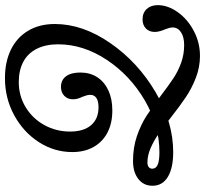

<svg xmlns="http://www.w3.org/2000/svg" viewBox="-46 -576 815 763"><g transform="rotate(-90 361.5 -194.5)"><path d="M273.4 75Q234.7 44.4 208.1 26.2Q181.5 8.1 153.2 -4Q125 -16.1 97.6 -16.1Q85.5 -16.1 79 -10.9Q72.6 -5.6 72.6 3.2Q72.6 17.7 88.3 24.6Q104 31.5 137.9 31.5Q244.4 31.5 344 -26.6Q443.5 -84.7 505.2 -177.8Q566.9 -271 566.9 -371Q566.9 -420.2 549.2 -455.6Q531.5 -491.1 497.6 -509.3Q463.7 -527.4 416.9 -527.4Q362.1 -527.4 316.9 -500Q271.8 -472.6 246 -425.8Q220.2 -379 220.2 -323.4Q220.2 -269.4 245.6 -239.9Q271 -210.5 316.9 -210.5Q341.1 -210.5 353.6 -219Q366.1 -227.4 366.1 -243.5Q366.1 -250.8 363.7 -258.9Q361.3 -266.9 358.1 -275Q354 -283.1 351.2 -292.7Q348.4 -302.4 348.4 -312.1Q348.4 -333.1 362.1 -346.4Q375.8 -359.7 397.6 -359.7Q425 -359.7 439.9 -339.5Q454.8 -319.4 454.8 -283.1Q454.8 -244.4 436.3 -215.7Q417.7 -187.1 383.9 -171.4Q350 -155.6 304 -155.6Q253.2 -155.6 216.1 -175Q179 -194.4 158.9 -230.2Q138.7 -266.1 138.7 -314.5Q138.7 -386.3 178.2 -447.6Q217.7 -508.9 285.1 -545.6Q352.4 -582.3 432.3 -582.3Q497.6 -582.3 546 -558.5Q594.4 -534.7 621 -489.9Q647.6 -445.2 647.6 -383.9Q647.6 -273.4 571.8 -163.7Q496 -54 377 16.1Q258.1 86.3 138.7 86.3Q75 86.3 39.9 64.9Q4.8 43.5 4.8 4Q4.8 -31.5 31.9 -52.4Q58.9 -73.4 103.2 -73.4Q156.5 -73.4 201.6 -58.1Q246.8 -42.7 281.9 -20.2Q316.9 2.4 363.7 37.9Q404 68.5 431.9 87.1Q459.7 105.6 493.1 117.7Q526.6 129.8 563.7 129.8Q596 129.8 614.9 117.3Q633.9 104.8 633.9 83.9Q633.9 77.4 631.5 69Q629 60.5 625.8 52.4Q621.8 43.5 619 33.1Q616.1 22.6 616.1 12.9Q616.1 -8.9 629.8 -22.2Q643.5 -35.5 666.1 -35.5Q691.9 -35.5 707.3 -19Q722.6 -2.4 722.6 25Q722.6 64.5 695.2 103.6Q667.7 142.7 621 167.7Q574.2 192.7 521 192.7Q475.8 192.7 433.5 176.2Q391.1 159.7 356.5 136.3Q321.8 112.9 273.4 75Z"/></g></svg>

Font: Playfair Micro SmCond SmLight
Style: Italic
Weight: 360
Width: 4
Italic angle: -15.6°
Designer: Claus Eggers Sørensen
Foundry: Claus Eggers Sørensen
Version: Version 2.203;Glyphs 3.3 (3326)